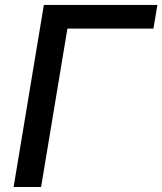

<svg xmlns="http://www.w3.org/2000/svg" viewBox="-20 -747 649 767"><path d="M608.7 -727.3 593 -632.8H249.3L144.2 0H34.4L155.2 -727.3Z"/></svg>

Font: Inter UI Medium
Style: Italic
Weight: 500
Italic angle: 9.39999°
Designer: Rasmus Andersson
Foundry: rsms
Version: 3.2;8d6f07862